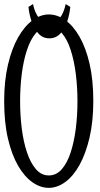

<svg xmlns="http://www.w3.org/2000/svg" viewBox="-30 -904 482 930"><path d="M206.5 5.9Q165.5 5.9 127 -21.2Q88.4 -48.3 57.6 -101.3Q26.9 -154.3 8.5 -232.7Q-9.8 -311 -9.8 -414.1Q-9.8 -512.2 8.5 -590.3Q26.9 -668.5 57.6 -722.7Q88.4 -776.9 127.2 -805.4Q166 -834 206.5 -834Q247.6 -834 285.9 -806.9Q324.2 -779.8 355 -726.6Q385.7 -673.3 403.8 -595.5Q421.9 -517.6 421.9 -414.1Q421.9 -315.9 403.8 -238Q385.7 -160.2 355.5 -105.5Q325.2 -50.8 286.4 -22.5Q247.6 5.9 206.5 5.9ZM206.5 -54.2Q243.2 -54.2 269.5 -84.7Q295.9 -115.2 312.5 -166.3Q329.1 -217.3 337.2 -281.5Q345.2 -345.7 345.2 -414.1Q345.2 -481.4 337.2 -545.7Q329.1 -609.9 312.5 -661.6Q295.9 -713.4 269.5 -743.7Q243.2 -773.9 206.5 -773.9Q169.9 -773.9 143.8 -743.7Q117.7 -713.4 100.6 -661.6Q83.5 -609.9 75.4 -545.7Q67.4 -481.4 67.4 -414.1Q67.4 -345.7 75.4 -281.5Q83.5 -217.3 100.6 -166.3Q117.7 -115.2 143.8 -84.7Q169.9 -54.2 206.5 -54.2ZM107.9 -870.6 129.9 -884.3Q138.2 -843.3 158.2 -817.4Q178.2 -791.5 209 -791.5Q240.7 -791.5 260.3 -817.4Q279.8 -843.3 288.1 -884.3L310.5 -870.6Q307.1 -835 295.7 -800Q284.2 -765.1 262.5 -741.7Q240.7 -718.3 209 -718.3Q177.2 -718.3 156 -741.7Q134.8 -765.1 123 -800Q111.3 -835 107.9 -870.6Z"/></svg>

Font: Scarab Serif
Style: Condensed
Weight: 400
Designer: John Roberts
Foundry: Scarab
Version: 1.0